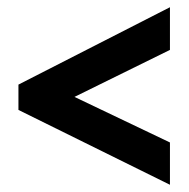

<svg xmlns="http://www.w3.org/2000/svg" viewBox="-20 -625 524 531"><path d="M450 -114 31 -321V-391L450 -605V-487L186 -357L450 -231Z"/></svg>

Font: Noto Sans Display Condensed
Style: Bold
Weight: 700
Width: 3
Designer: Monotype Design Team
Foundry: Monotype Imaging Inc.
Version: Version 2.003